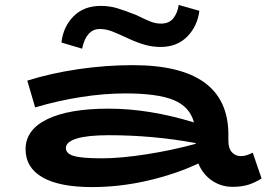

<svg xmlns="http://www.w3.org/2000/svg" viewBox="-20 -748 1084 781"><path d="M1044 -22Q1019 -6 991.5 3Q964 12 926 12Q879 12 841.5 -14Q804 -40 787 -83Q693 -39 580 -13Q467 13 354 13Q222 13 153 -26.5Q84 -66 84 -141Q84 -220 172 -263Q260 -306 422 -306Q587 -306 769 -250Q752 -314 686.5 -341Q621 -368 490 -368Q403 -368 308 -353Q213 -338 123 -311L91 -420Q186 -450 297.5 -466.5Q409 -483 520 -483Q909 -483 909 -200V-176Q909 -144 923.5 -128.5Q938 -113 960 -113Q982 -113 1008 -127ZM395 -104Q471 -104 576.5 -120.5Q682 -137 776 -163V-166Q603 -198 422 -198Q337 -198 292.5 -184.5Q248 -171 248 -146Q248 -123 280.5 -113.5Q313 -104 395 -104ZM505 -590Q460 -611 435.5 -620.5Q411 -630 386 -630Q358 -630 340 -609.5Q322 -589 314 -550L230 -575Q237 -639 279 -681.5Q321 -724 390 -724Q426 -724 457 -714.5Q488 -705 534 -687Q572 -668 593 -660Q614 -652 635 -652Q668 -652 685 -673.5Q702 -695 707 -728L791 -704Q783 -641 741.5 -599Q700 -557 633 -557Q601 -557 570.5 -565.5Q540 -574 505 -590Z"/></svg>

Font: BioRhyme Expanded ExtraBold
Style: Regular
Weight: 800
Width: 7
Designer: Aoife Mooney
Foundry: Aoife Mooney Type
Version: Version 1.001